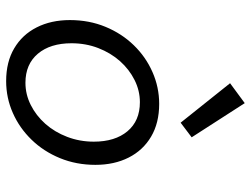

<svg xmlns="http://www.w3.org/2000/svg" viewBox="-118 -706 835 640"><g transform="rotate(90 300.0 -385.5)"><path d="M249.7 12Q186 12 140.6 -14.9Q95.1 -41.7 70.8 -89.7Q46.4 -137.7 46.4 -200.6Q46.4 -264.8 68.9 -319.1Q91.3 -373.3 130.2 -413.4Q169.2 -453.6 219.8 -475.8Q270.4 -498.1 325.8 -498.1Q389.5 -498.1 434.9 -471.2Q480.4 -444.4 504.7 -396.4Q529 -348.4 529 -285.5Q529 -221.9 506.6 -167.3Q484.2 -112.8 445.2 -72.7Q406.3 -32.5 356 -10.3Q305.7 12 249.7 12ZM255.4 -52.3Q294.2 -52.3 329.4 -70Q364.6 -87.6 392.2 -118.6Q419.7 -149.6 435.7 -191.4Q451.7 -233.1 451.7 -280.2Q451.7 -351 417 -392.4Q382.3 -433.8 320.1 -433.8Q281.7 -433.8 246.3 -416.1Q210.9 -398.4 183.3 -367.5Q155.8 -336.5 139.7 -294.9Q123.7 -253.4 123.7 -205.9Q123.7 -135.1 158.6 -93.7Q193.6 -52.3 255.4 -52.3ZM388.5 -569.6 256.9 -734.4 323.3 -783.3 437.2 -606.4Z"/></g></svg>

Font: SourceCodeVF
Style: Italic
Weight: 200
Italic angle: -11°
Monospace: yes
Designer: Paul D. Hunt, Teo Tuominen
Foundry: Adobe
Version: Version 1.026;hotconv 1.1.0;makeotfexe 2.6.0